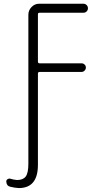

<svg xmlns="http://www.w3.org/2000/svg" viewBox="-20 -750 540 1001"><path d="M33.2 223.6Q13.7 218.8 12.7 196.3Q12.7 188.5 19.5 184.1Q26.4 179.7 33.2 181.6Q51.8 187.5 69.3 188.5Q100.6 188.5 114.3 169.9Q127.9 151.4 127.9 103.5V-672.9Q127.9 -696.3 144.5 -713.4Q161.1 -730.5 183.6 -730.5H415Q424.8 -730.5 431.6 -723.6Q438.5 -716.8 438.5 -707Q438.5 -697.3 431.6 -690.4Q424.8 -683.6 415 -683.6H186.5Q177.7 -683.6 177.7 -675.8V-428.7Q177.7 -419.9 186.5 -419.9H405.3Q414.1 -419.9 420.9 -413.6Q427.7 -407.2 427.7 -397.9Q427.7 -388.7 420.9 -381.8Q414.1 -375 405.3 -375H186.5Q177.7 -375 177.7 -366.2V109.4Q177.7 230.5 78.1 230.5Q57.6 229.5 33.2 223.6Z"/></svg>

Font: Rounded Mgen+ 1m light
Style: Regular
Weight: 200
Designer: [Source Han Sans]
Ryoko NISHIZUKA  (kana & ideographs); Paul D. Hunt (Latin, Greek & Cyrillic); Wenlong ZHANG  (bopomofo
Version: Version 1.059.20150602